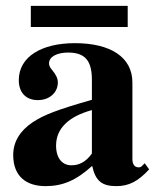

<svg xmlns="http://www.w3.org/2000/svg" viewBox="-20 -620 540 654"><path d="M415 -528V-600H85V-528ZM473 -64 463 -54C460 -51 457 -50 452 -50C438 -50 431 -61 431 -78V-339C431 -425 357 -473 235 -473C122 -473 44 -427 44 -347C44 -305 68 -279 109 -279C149 -279 177 -305 177 -339C177 -353 171 -365 158 -381C149 -391 147 -398 147 -404C147 -428 176 -441 212 -441C271 -441 293 -412 293 -348V-280C177 -247 130 -229 92 -204C47 -174 25 -136 25 -92C25 -18 71 14 135 14C193 14 239 -5 294 -55C305 -4 327 14 376 14C419 14 450 -2 488 -43ZM293 -97C271 -66 247 -57 223 -57C193 -57 171 -80 171 -124C171 -182 213 -223 293 -245Z"/></svg>

Font: XITS Math
Style: Bold
Weight: 700
Designer: MicroPress Inc., with final additions and corrections provided by Coen Hoffman, Elsevier (retired)
Version: Version 1.105